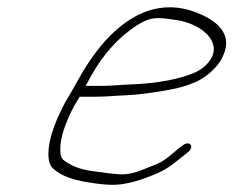

<svg xmlns="http://www.w3.org/2000/svg" viewBox="-20 -514 647 532"><path d="M217.3 -276C219.5 -280 224.1 -288 231.5 -302C264.5 -362 307.6 -410 358.1 -443C398.3 -469 418.3 -466 465.1 -459C518.9 -452 568.1 -421 572.1 -383C575.6 -356 551.7 -328 522.3 -314C479.3 -295 418.5 -283 341.5 -280C311.2 -279 290.3 -276 259.3 -276ZM200.8 -246H244.8C276.8 -246 298.7 -249 330 -250C389 -253 475.7 -268 502.2 -279L525.1 -288C552.5 -302 573.2 -320 589.5 -343C620.6 -394 609.5 -435 553.3 -466C405.3 -545 280 -446 194.4 -289C165.6 -236 162.6 -239 138.2 -184C112.8 -126 104.2 -64 128.5 -46C146.2 -29 178.1 -16 222.8 -9C252.3 -4 274.6 -2 289.6 -2C319.3 -1 357.2 -10 401.9 -28C444.2 -45 454.7 -56 486.6 -81L500.1 -92C521.1 -108 504.8 -126 486.1 -111L471.6 -100C425 -60 427.6 -65 375.9 -44C353.1 -35 332.5 -30 313.8 -31C295.1 -32 269.1 -35 235.6 -40C203.9 -44 177.1 -54 155.4 -71C151 -76 147.9 -82 147.5 -90C144.6 -119 154.3 -156 175.2 -200C182 -215 190.7 -230 200.8 -246Z"/></svg>

Font: MewTooHand
Style: UltIta
Weight: 400
Designer: Mew Too, Robert Jablonski
Version: Version 0.77